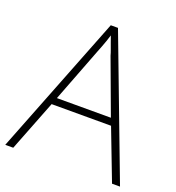

<svg xmlns="http://www.w3.org/2000/svg" viewBox="-130 -821 851 926"><g transform="rotate(20 295.0 -358.0)"><path d="M0 0 281 -716H318L589 0H548L448 -261H143L41 0ZM157 -297H434L330 -578Q327 -590 321.5 -604.5Q316 -619 310 -636Q304 -653 298 -670Q293 -654 287.5 -637.5Q282 -621 276 -606Q270 -591 265 -578Z"/></g></svg>

Font: Noto Sans Symbols ExtraLight
Style: Regular
Weight: 250
Version: Version 2.002